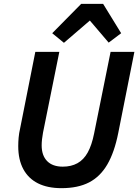

<svg xmlns="http://www.w3.org/2000/svg" viewBox="-20 -968 720 1000"><path d="M164 -698H289L204 -277Q201 -261 199 -243.5Q197 -226 197 -211Q197 -158 225.5 -129Q254 -100 307 -100Q351 -100 383.5 -118Q416 -136 437 -174Q458 -212 470 -272L556 -698H680L596 -276Q576 -175 539 -111.5Q502 -48 444 -18Q386 12 300 12Q228 12 178 -13Q128 -38 101.5 -87Q75 -136 75 -207Q75 -228 77 -251Q79 -274 85 -300ZM403 -948H517L611 -795L546 -746L448 -861L313 -745L252 -795Z"/></svg>

Font: IBM Plex Sans SemiBold
Style: Italic
Weight: 600
Italic angle: -11.31°
Designer: Mike Abbink, Paul van der Laan, Pieter van Rosmalen
Foundry: Bold Monday
Version: Version 3.201